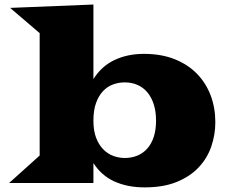

<svg xmlns="http://www.w3.org/2000/svg" viewBox="-20 -793 1002 832"><path d="M151.9 -119.1V-649.4L23.9 -758.8L384.8 -773.4V-450.2Q419.4 -505.9 475.8 -532.7Q532.2 -559.6 603.5 -559.6Q679.2 -559.6 737.1 -536.4Q794.9 -513.2 834 -472.9Q873 -432.6 893.1 -378.9Q913.1 -325.2 913.1 -263.7Q913.1 -209 895.5 -158Q877.9 -106.9 840.8 -67.6Q803.7 -28.3 745.8 -4.6Q688 19 606.9 19Q532.7 19 476.1 -6.6Q419.4 -32.2 384.8 -86.4V0H19.5ZM384.8 -270Q384.8 -226.1 396.7 -195.3Q408.7 -164.6 428 -145.3Q447.3 -126 471.4 -117.2Q495.6 -108.4 520.5 -108.4Q550.3 -108.4 575.2 -118.7Q600.1 -128.9 618.2 -149.2Q636.2 -169.4 646.2 -199.7Q656.2 -230 656.2 -270Q656.2 -310.1 646.2 -341.1Q636.2 -372.1 618.2 -393.3Q600.1 -414.6 575.2 -425.3Q550.3 -436 520.5 -436Q494.1 -436 469.7 -427Q445.3 -418 426.5 -398.2Q407.7 -378.4 396.2 -346.9Q384.8 -315.4 384.8 -270Z"/></svg>

Font: Goblin One
Style: Regular
Weight: 400
Designer: Riccardo De Franceschi
Foundry: Sorkin Type Co.
Version: Version 1.001